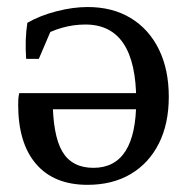

<svg xmlns="http://www.w3.org/2000/svg" viewBox="-20 -512 529 541"><path d="M226.6 8.8Q132.3 8.8 81.8 -49.8Q31.2 -108.4 31.2 -217.3Q31.2 -227.1 31.7 -233.6Q32.2 -240.2 34.2 -249.5L128.4 -235.4Q128.4 -131.3 155.5 -85.2Q182.6 -39.1 243.2 -39.1Q363.8 -39.1 363.8 -228Q363.8 -442.9 220.7 -442.9Q153.3 -442.9 90.3 -405.8L57.1 -447.8Q92.8 -468.3 139.2 -480.2Q185.5 -492.2 227.1 -492.2Q296.9 -492.2 348.1 -461.2Q399.4 -430.2 427.5 -373.3Q455.6 -316.4 455.6 -239.3Q455.6 -163.1 427.5 -107.4Q399.4 -51.8 348.1 -21.5Q296.9 8.8 226.6 8.8ZM45.4 -204.1 34.2 -249.5H431.6V-204.1ZM53.7 -346.2Q49.8 -401.4 57.1 -447.8L136.2 -455.6L89.4 -346.2Z"/></svg>

Font: Markazi Text
Style: Regular
Weight: 400
Designer: Borna Izadpanah (Arabic designer), Fiona Ross (Arabic design director) and Florian Runge (Latin designer)
Foundry: Borna Izadpanah and Florian Runge
Version: Version 1.000